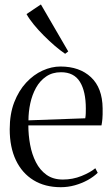

<svg xmlns="http://www.w3.org/2000/svg" viewBox="-20 -808 488 840"><path d="M246 11Q176.5 11 126.5 -19.8Q76.5 -50.5 49.5 -107.2Q22.5 -164 22.5 -242.5Q22.5 -309.5 42.2 -360.5Q62 -411.5 94.5 -446.5Q127 -481.5 166.2 -499.2Q205.5 -517 244.5 -517Q328 -517 378 -470.2Q428 -423.5 429 -334Q429.5 -304.5 428 -288.2Q426.5 -272 424 -259.5H104Q104 -217 111.8 -175Q119.5 -133 137 -98.5Q154.5 -64 183.5 -43.2Q212.5 -22.5 255 -22.5Q298 -22.5 336.5 -38Q375 -53.5 397 -72L407.5 -52Q389.5 -34.5 363.8 -20.2Q338 -6 307.8 2.5Q277.5 11 246 11ZM104.5 -281.5 353 -290.5Q355 -302 355.2 -312.2Q355.5 -322.5 355.5 -333Q355.5 -408.5 329.5 -450.2Q303.5 -492 247 -492Q209 -492 181.8 -473.2Q154.5 -454.5 137.5 -423.8Q120.5 -393 112.5 -355.8Q104.5 -318.5 104.5 -281.5ZM264.5 -573Q244.5 -586.5 220.2 -607.2Q196 -628 171.8 -652.2Q147.5 -676.5 127.5 -701Q107.5 -725.5 96 -746.5L159 -788.5L278.5 -583L265.5 -573Z"/></svg>

Font: Merriweather 144pt Light
Style: Regular
Weight: 300
Version: Version 2.100